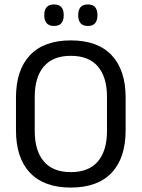

<svg xmlns="http://www.w3.org/2000/svg" viewBox="-20 -833 638 865"><path d="M299 12Q178 12 115 -54.8Q52 -121.5 52 -246V-393.5Q52 -517.5 115 -584.2Q178 -651 299 -651Q420 -651 483 -584.2Q546 -517.5 546 -393.5V-246Q546 -121.5 483 -54.8Q420 12 299 12ZM299 -57.5Q380 -57.5 421 -105.8Q462 -154 462 -242.5V-397Q462 -485.5 421 -533.5Q380 -581.5 299 -581.5Q218.5 -581.5 177.5 -533.5Q136.5 -485.5 136.5 -397V-242.5Q136.5 -154 177.5 -105.8Q218.5 -57.5 299 -57.5ZM223 -716Q201.5 -716 190.5 -728.2Q179.5 -740.5 179.5 -763V-766.5Q179.5 -789 190.5 -801Q201.5 -813 223 -813Q245.5 -813 256.2 -801Q267 -789 267 -766.5V-763Q267 -740.5 256.2 -728.2Q245.5 -716 223 -716ZM376 -716Q354 -716 343.2 -728.2Q332.5 -740.5 332.5 -763V-766.5Q332.5 -789 343.2 -801Q354 -813 376 -813Q397.5 -813 408.2 -801Q419 -789 419 -766.5V-763Q419 -740.5 408.2 -728.2Q397.5 -716 376 -716Z"/></svg>

Font: Anek Kannada
Style: Regular
Weight: 400
Version: Version 1.003